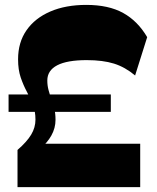

<svg xmlns="http://www.w3.org/2000/svg" viewBox="-20 -764 641 784"><path d="M51.5 0V-151.7Q90 -185.2 107.4 -214.4Q124.8 -243.5 124.8 -275.5Q124.8 -310.2 114 -337.2Q103.3 -364.2 89.3 -390.2Q75.3 -416.2 64.5 -447.7Q53.8 -479.3 53.8 -522Q53.8 -591 88.3 -640.5Q122.8 -690 185.4 -717Q248 -744 332.2 -744Q423.5 -744 483 -711Q542.5 -678 581 -612.3L531.7 -455.8Q491 -490 445.4 -504.3Q399.7 -518.5 334.2 -518.5Q254 -518.5 213.6 -497.4Q173.2 -476.3 173.2 -435.3Q173.2 -415 178.1 -396.6Q183 -378.3 190 -359.5Q197 -340.8 201.9 -320.3Q206.7 -299.7 206.7 -274.5Q206.7 -241 189.7 -210.6Q172.7 -180.2 142.2 -155.5L135.5 -177H552.5V0ZM15 -307.3V-378.3H432.5V-307.3Z"/></svg>

Font: Savate ExtraLight
Style: Regular
Weight: 200
Designer: Max Esnée
Foundry: Plomb Type
Version: Version 2.000